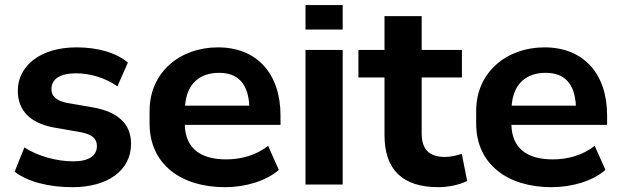

<svg xmlns="http://www.w3.org/2000/svg" viewBox="-20 -739 2484 769"><path d="M271 10.7C409.7 10.7 504.9 -55.2 504.9 -163.1C504.9 -243.2 452.1 -290 356.4 -308.1L246.6 -327.1C204.1 -336.4 186 -354.5 186 -381.8C186 -420.4 216.8 -445.3 284.7 -445.3C341.8 -445.3 402.8 -426.8 450.2 -393.1L492.2 -488.3C444.3 -528.8 370.6 -549.3 286.1 -549.3C141.1 -549.3 51.3 -474.6 51.3 -375.5C51.3 -296.9 100.6 -246.1 194.8 -228.5L306.2 -209C349.6 -200.2 368.2 -183.6 368.2 -153.8C368.2 -115.2 335 -92.8 274.4 -92.8C205.1 -92.8 130.4 -114.3 77.6 -148.4L38.6 -51.3C89.8 -11.7 173.3 10.7 271 10.7Z M880.9 10.7C962.9 10.7 1046.9 -14.2 1096.7 -58.6L1053.7 -155.3C1008.3 -117.7 945.8 -100.6 886.2 -100.6C784.2 -100.6 722.7 -144 720.2 -238.8H1103.5V-276.4C1103.5 -444.3 1008.8 -549.3 853 -549.3C699.2 -549.3 579.1 -447.8 579.1 -295.4V-244.1C579.1 -81.5 704.6 10.7 880.9 10.7ZM857.4 -447.3C931.6 -447.3 973.6 -405.8 978.5 -315.9H721.2C728 -403.8 779.8 -447.3 857.4 -447.3Z M1352.5 -620.6V-718.8H1203.6V-620.6ZM1352.5 0V-539.1H1203.6V0Z M1735.8 10.7C1777.3 10.7 1821.8 0.5 1851.1 -14.2L1829.6 -122.6C1806.2 -115.7 1784.7 -110.4 1762.2 -110.4C1697.3 -110.4 1668.9 -142.1 1668.9 -205.6V-428.7H1830.1V-539.1H1668.9V-674.3H1520V-539.1H1415.5V-428.7H1520V-198.2C1520 -60.1 1591.3 10.7 1735.8 10.7Z M2189 10.7C2271 10.7 2355 -14.2 2404.8 -58.6L2361.8 -155.3C2316.4 -117.7 2253.9 -100.6 2194.3 -100.6C2092.3 -100.6 2030.8 -144 2028.3 -238.8H2411.6V-276.4C2411.6 -444.3 2316.9 -549.3 2161.1 -549.3C2007.3 -549.3 1887.2 -447.8 1887.2 -295.4V-244.1C1887.2 -81.5 2012.7 10.7 2189 10.7ZM2165.5 -447.3C2239.7 -447.3 2281.7 -405.8 2286.6 -315.9H2029.3C2036.1 -403.8 2087.9 -447.3 2165.5 -447.3Z"/></svg>

Font: Winston
Style: Bold
Weight: 700
Designer: Vernon Adams, Kim Jin-seong, David Berlow, Cristiano Sobral
Foundry: The Winston Project Authors
Version: Version 3.004